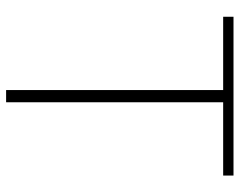

<svg xmlns="http://www.w3.org/2000/svg" viewBox="-96 -670 766 613"><g transform="rotate(90 286.5 -363.0)"><path d="M267 0V-693H33V-726H540V-693H306V0Z"/></g></svg>

Font: Noto Sans HK Thin
Style: Regular
Weight: 100
Designer: Ryoko NISHIZUKA 西塚涼子 (kana, bopomofo & ideographs); Paul D. Hunt (Latin, Greek & Cyrillic); Sandoll Communications 산돌커뮤니
Foundry: Adobe
Version: Version 2.004-H2;hotconv 1.0.118;makeotfexe 2.5.65603